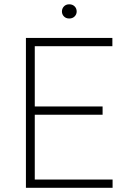

<svg xmlns="http://www.w3.org/2000/svg" viewBox="-20 -891 640 911"><path d="M466.8 -346.7V-385.7H145V-671.9H513.2V-710.9H103V0H514.2V-39.1H145V-346.7ZM273.9 -836.4Q273.9 -822.8 283.4 -813Q293 -803.2 308.6 -803.2Q324.2 -803.2 334 -813Q343.8 -822.8 343.8 -836.4Q343.8 -851.1 334 -860.8Q324.2 -870.6 308.6 -870.6Q293 -870.6 283.4 -860.6Q273.9 -850.6 273.9 -836.4Z"/></svg>

Font: Roboto Mono ExtraLight
Style: Regular
Weight: 250
Monospace: yes
Designer: Google
Version: Version 3.000